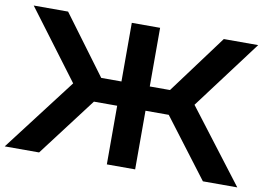

<svg xmlns="http://www.w3.org/2000/svg" viewBox="-75 -818 1300 935"><g transform="rotate(10 575.0 -350.0)"><path d="M505 0V-290H390L170 0H0L275 -360L20 -700H190L405 -410H505V-700H645V-410H745L960 -700H1130L875 -360L1150 0H980L760 -290H645V0Z"/></g></svg>

Font: Squares Bold
Style: Regular
Weight: 400
Designer: Typetype
Foundry: Typetype
Version: Version 001.000